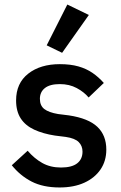

<svg xmlns="http://www.w3.org/2000/svg" viewBox="-20 -815 534 847"><path d="M243 12Q170 12 119.5 -14Q69 -40 32 -86L102 -150Q131 -116 166.5 -96Q202 -76 249 -76Q297 -76 320.5 -94.5Q344 -113 344 -146Q344 -171 327.5 -188Q311 -205 270 -211L222 -217Q170 -225 131 -243Q92 -261 71.5 -292.5Q51 -324 51 -372Q51 -448 104.5 -490Q158 -532 244 -532Q291 -532 326 -522Q361 -512 388 -493.5Q415 -475 438 -449L371 -385Q351 -409 318.5 -426.5Q286 -444 244 -444Q200 -444 178 -426.5Q156 -409 156 -379Q156 -349 175.5 -334Q195 -319 236 -312L284 -306Q370 -293 409.5 -255.5Q449 -218 449 -155Q449 -105 423.5 -67.5Q398 -30 352 -9Q306 12 243 12ZM372 -749 254 -582 186 -615 277 -795Z"/></svg>

Font: IBM Plex Sans Medium
Style: Regular
Weight: 500
Designer: Mike Abbink, Paul van der Laan, Pieter van Rosmalen
Foundry: Bold Monday
Version: Version 3.201